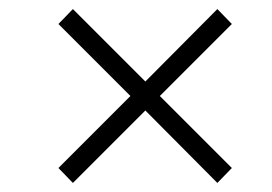

<svg xmlns="http://www.w3.org/2000/svg" viewBox="-20 -496 600 424"><path d="M141 -92 109 -125 268 -284 109 -443 141 -476 301 -316 460 -476 492 -443 333 -284 492 -125 460 -92 301 -252Z"/></svg>

Font: Baskervville Medium
Style: Italic
Weight: 500
Italic angle: -18°
Version: Version 1.100